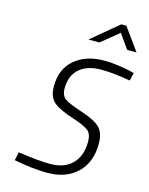

<svg xmlns="http://www.w3.org/2000/svg" viewBox="-136 -1016 863 1110"><g transform="rotate(15 295.5 -461.0)"><path d="M354 -797 459 -883 520 -797H576L479 -931H449L288 -797ZM591 -677 566 -684C548.7 -688 525 -692.2 495 -696.5C465 -700.8 437 -703 411 -703C336.3 -703 276.7 -683.8 232 -645.5C187.3 -607.2 165 -553.3 165 -484C165 -441.3 177 -410 201 -390C225 -370 265.7 -351 323 -333C369.7 -317.7 400.7 -303.5 416 -290.5C431.3 -277.5 439 -256 439 -226C439 -169.3 423.3 -125 392 -93C360.7 -61 316.7 -45 260 -45C210 -45 146 -51 68 -63L57 -13L86 -8C106 -4 132.5 -0.2 165.5 3.5C198.5 7.2 228.7 9 256 9C331.3 9 391.2 -12.3 435.5 -55C479.8 -97.7 502 -156 502 -230C502 -273.3 491.5 -305.3 470.5 -326C449.5 -346.7 412.7 -365.7 360 -383C306.7 -400.3 271.3 -415.2 254 -427.5C236.7 -439.8 228 -460 228 -488C228 -540 243.8 -579.7 275.5 -607C307.2 -634.3 350.7 -648 406 -648C452.7 -648 510.7 -642 580 -630Z"/></g></svg>

Font: RazerF5 Light
Style: Italic
Weight: 300
Foundry: Razer Inc.
Version: Version 2